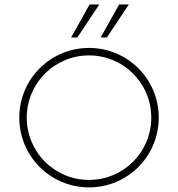

<svg xmlns="http://www.w3.org/2000/svg" viewBox="-20 -813 780 841"><path d="M291.5 -648.9H318.8L415 -793.5H372.6ZM420.9 -648.9H448.2L544.4 -793.5H502ZM370.1 7.8C539.1 7.8 675.3 -128.4 675.3 -297.9C675.3 -466.8 539.1 -603 370.1 -603C200.7 -603 64.5 -466.8 64.5 -297.9C64.5 -128.4 200.7 7.8 370.1 7.8ZM370.1 -24.9C218.8 -24.9 97.2 -146.5 97.2 -297.9C97.2 -448.7 218.8 -570.3 370.1 -570.3C521 -570.3 642.6 -448.7 642.6 -297.9C642.6 -146.5 521 -24.9 370.1 -24.9Z"/></svg>

Font: Now ExtraLight
Style: Regular
Weight: 200
Designer: Alfredo Marco Pradil
Foundry: Alfredo Marco Pradil
Version: Version 1.200;hotconv 1.0.109;makeotfexe 2.5.65596